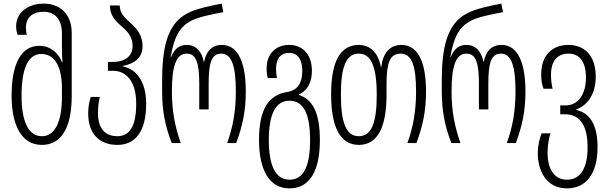

<svg xmlns="http://www.w3.org/2000/svg" viewBox="-20 -790 3358 1060"><path d="M211 10C312 10 376 -74 376 -261V-607C376 -719 304 -770 222 -770C134 -770 69 -721 69 -644C69 -628 72 -613 77 -598H128C125 -610 123 -623 123 -636C123 -701 168 -725 221 -725C283 -725 322 -684 322 -604V-518C322 -496 323 -474 325 -447H322C303 -497 259 -537 197 -537C99 -537 44 -442 44 -262C44 -107 94 10 211 10ZM211 -38C136 -38 99 -121 99 -262C99 -411 135 -492 208 -492C283 -492 322 -421 322 -301V-258C322 -118 284 -38 211 -38Z M628 10C723 10 787 -59 787 -217C787 -345 728 -410 659 -423V-426C728 -440 767 -475 767 -535C767 -597 735 -632 702 -662C669 -692 641 -716 641 -760H587C587 -699 622 -670 659 -638C688 -612 712 -584 712 -535C712 -477 665 -448 604 -448H576V-399H605C674 -399 732 -345 732 -217C732 -93 695 -38 628 -38C565 -38 521 -75 521 -165C521 -199 524 -225 531 -255H481C471 -223 467 -196 467 -163C467 -48 532 10 628 10Z M928 0H978C946 -91 929 -177 929 -284C929 -419 950 -494 1011 -494C1064 -494 1080 -441 1080 -328V-186H1132V-328C1132 -441 1147 -494 1201 -494C1261 -494 1282 -421 1282 -284C1282 -180 1267 -91 1234 0H1284C1319 -95 1337 -177 1337 -284C1337 -441 1296 -542 1205 -542C1149 -542 1118 -506 1107 -449H1105C1094 -506 1062 -542 1011 -542C980 -542 946 -530 924 -474H922C942 -590 972 -643 1039 -677C1081 -698 1156 -712 1213 -723L1204 -770C1130 -756 1059 -740 1016 -717C897 -658 875 -510 875 -342V-288C875 -175 892 -94 928 0Z M1578 250C1692 250 1746 151 1746 -17C1746 -162 1709 -241 1630 -266V-269C1683 -292 1702 -343 1702 -399C1702 -482 1657 -542 1577 -542C1502 -542 1452 -493 1452 -412C1452 -390 1454 -374 1458 -359H1509C1506 -375 1504 -389 1504 -409C1504 -469 1531 -498 1577 -498C1628 -498 1649 -454 1649 -400C1649 -338 1628 -292 1565 -282C1464 -266 1410 -188 1410 -18C1410 149 1467 250 1578 250ZM1579 202C1500 202 1464 123 1464 -18C1464 -156 1500 -234 1578 -234C1660 -234 1692 -153 1692 -17C1692 128 1656 202 1579 202Z M1961 10C2066 10 2114 -90 2114 -267V-326C2114 -442 2132 -494 2192 -494C2256 -494 2277 -421 2277 -284C2277 -180 2262 -91 2229 0H2279C2314 -95 2332 -177 2332 -284C2332 -441 2291 -542 2196 -542C2136 -542 2094 -502 2085 -419H2083C2067 -506 2018 -542 1961 -542C1855 -542 1808 -445 1808 -268C1808 -89 1858 10 1961 10ZM1961 -38C1891 -38 1862 -113 1862 -268C1862 -416 1889 -494 1961 -494C2031 -494 2060 -416 2060 -267C2060 -112 2031 -38 1961 -38Z M2472 0H2522C2490 -91 2473 -177 2473 -284C2473 -419 2494 -494 2555 -494C2608 -494 2624 -441 2624 -328V-186H2676V-328C2676 -441 2691 -494 2745 -494C2805 -494 2826 -421 2826 -284C2826 -180 2811 -91 2778 0H2828C2863 -95 2881 -177 2881 -284C2881 -441 2840 -542 2749 -542C2693 -542 2662 -506 2651 -449H2649C2638 -506 2606 -542 2555 -542C2524 -542 2490 -530 2468 -474H2466C2486 -590 2516 -643 2583 -677C2625 -698 2700 -712 2757 -723L2748 -770C2674 -756 2603 -740 2560 -717C2441 -658 2419 -510 2419 -342V-288C2419 -175 2436 -94 2472 0Z M3110 250C3212 250 3279 174 3279 22C3279 -105 3234 -167 3161 -183V-186C3230 -210 3269 -279 3269 -366C3269 -488 3202 -542 3119 -542C3030 -542 2968 -487 2968 -380C2968 -349 2971 -326 2981 -300H3031C3025 -325 3022 -346 3022 -377C3022 -460 3063 -494 3119 -494C3176 -494 3215 -453 3215 -362C3215 -267 3170 -208 3102 -208H3073V-159H3102C3171 -159 3224 -110 3224 22C3224 141 3184 202 3109 202C3035 202 3003 135 3003 54C3003 5 3012 -32 3019 -54H2970C2961 -32 2949 9 2949 56C2949 148 2993 250 3110 250Z"/></svg>

Font: Noto Sans Georgian ExtraCondensed Light
Style: Regular
Weight: 300
Width: 2
Designer: Monotype Design Team, Akaki Razmadze
Foundry: Google LLC
Version: Version 2.005